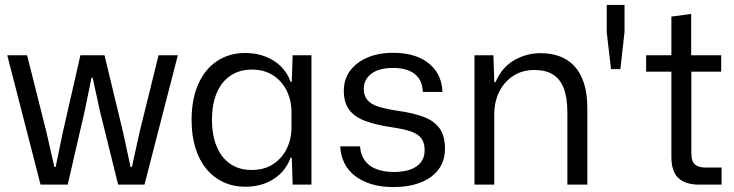

<svg xmlns="http://www.w3.org/2000/svg" viewBox="-20 -749 2980 779"><path d="M144.5 0 9.5 -524.8H90L168.2 -213.7L200.5 -71.8H205.8L235.2 -213.7L306.3 -524.8H404L479 -213.7L509.8 -71.3H515.2L546.5 -213.7L623.3 -524.8H701.5L566.2 0H459.3L386.2 -295L355.8 -434.2H351.5L322.8 -295L254.7 0Z M974.9 8.6Q926.6 8.6 886.4 -10.1Q846.3 -28.7 817.3 -63.6Q788.3 -98.6 772.8 -148.9Q757.3 -199.3 757.3 -262.7Q757.3 -347.7 784.8 -408.6Q812.3 -469.4 861.3 -501.7Q910.3 -534 974.9 -534Q1020.4 -534 1057.5 -519.4Q1094.6 -504.9 1120.6 -478.8Q1146.7 -452.7 1158.9 -417.1H1163.9L1167.3 -524.7H1243.6V0H1167.3L1163.9 -109H1158.9Q1140.3 -56.1 1091.9 -23.8Q1043.4 8.6 974.9 8.6ZM1000.9 -59.4Q1052.9 -59.4 1088.9 -83.5Q1125 -107.6 1143.8 -146.6Q1162.6 -185.6 1162.6 -231.1V-295Q1162.6 -341.1 1143.5 -380.4Q1124.4 -419.6 1088.5 -443.1Q1052.6 -466.7 1002.3 -466.7Q952 -466.7 915.7 -442.5Q879.4 -418.3 859.8 -372.9Q840.1 -327.4 840.1 -262.7Q840.1 -199.7 859.5 -153.8Q878.9 -107.9 914.9 -83.6Q950.9 -59.4 1000.9 -59.4Z M1575.3 10Q1526.1 10 1487.1 -1.9Q1448 -13.9 1420.1 -35.4Q1392.3 -56.9 1377.1 -87.5Q1362 -118.1 1360.6 -155.3H1440.7Q1443.4 -119.7 1460.9 -96.6Q1478.3 -73.4 1508.5 -62.4Q1538.7 -51.3 1577.4 -51.3Q1638.3 -51.3 1670.6 -74.4Q1702.9 -97.4 1702.9 -139.1Q1702.9 -170.6 1689.1 -188.3Q1675.4 -206 1646.4 -215.9Q1617.3 -225.7 1569.9 -232.6Q1505.4 -242.1 1462 -258.3Q1418.6 -274.4 1396.8 -303.6Q1375 -332.7 1375 -381Q1375 -427.4 1400.1 -461.6Q1425.3 -495.9 1470.3 -515.3Q1515.3 -534.7 1575.4 -534.7Q1636.3 -534.7 1680.3 -515.4Q1724.3 -496 1748.9 -460.4Q1773.6 -424.7 1775.1 -375.9H1695.7Q1694.3 -411 1678.5 -432.4Q1662.7 -453.7 1636.2 -463.6Q1609.7 -473.4 1574.4 -473.4Q1518.4 -473.4 1487.2 -450.3Q1456 -427.1 1456 -388.7Q1456 -360.4 1470.9 -342.9Q1485.7 -325.4 1517.1 -315.8Q1548.6 -306.1 1597 -299Q1655.9 -290.7 1698.3 -275Q1740.7 -259.3 1763.1 -228.9Q1785.4 -198.4 1785.4 -146.1Q1785.4 -96.4 1759.3 -61.5Q1733.1 -26.6 1685.8 -8.3Q1638.4 10 1575.3 10Z M1905.1 0V-524.7H1982L1985.4 -415.7H1990.6Q2014.9 -474.3 2064.8 -503.8Q2114.7 -533.3 2174.4 -533.3Q2215.1 -533.3 2249.6 -520.9Q2284.1 -508.6 2309.4 -481.9Q2334.7 -455.1 2348.9 -412.6Q2363 -370.1 2363 -309.4V0H2282V-293.1Q2282 -352 2267.6 -390.1Q2253.1 -428.1 2223.6 -446.6Q2194.1 -465 2148 -465Q2098.7 -465 2062.1 -441Q2025.4 -417 2005.4 -376.4Q1985.4 -335.7 1985.4 -283.7V0Z M2459 -468.6 2441.7 -618.7V-729H2513.9V-618.7L2497 -468.6Z M2815.7 0Q2761 0 2732.5 -26.5Q2704 -53 2704 -112.7V-458.1H2601.6V-524.7H2704V-681.6L2784.3 -692.6V-524.7H2906.1V-458.1H2785V-125.9Q2785 -95.6 2798.9 -82.5Q2812.7 -69.4 2840.4 -69.4H2907.6V0Z"/></svg>

Font: Mona Sans ExtraLight
Style: Regular
Weight: 200
Designer: Deni Anggara
Foundry: GitHub
Version: Version 2.000